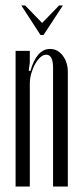

<svg xmlns="http://www.w3.org/2000/svg" viewBox="-20 -682 299 702"><path d="M91 -422Q114 -503 163 -503Q191 -503 209.5 -478.5Q228 -454 228 -419V0H174V-434Q174 -482 149 -482Q138 -482 127.5 -472.5Q117 -463 108.5 -448Q100 -433 94.5 -414Q89 -395 89 -375V0H37V-496H89V-453L85 -424ZM72 -662 134 -598 196 -662H210L139 -554H128L58 -662Z"/></svg>

Font: Moniqa Cond Heading
Style: Regular
Weight: 400
Width: 3
Designer: Rajesh Rajput
Foundry: Rajesh Rajput
Version: Version 1.000